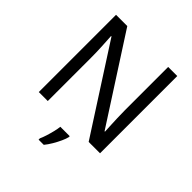

<svg xmlns="http://www.w3.org/2000/svg" viewBox="-248 -874 1255 1255"><g transform="rotate(45 380.0 -246.5)"><path d="M663 0H558L176 -593H172Q174 -558 177 -506Q180 -454 180 -399V0H97V-714H201L582 -123H586Q585 -139 583.5 -171Q582 -203 580.5 -241Q579 -279 579 -311V-714H663ZM444 70Q440 88 427.5 115.5Q415 143 398.5 171Q382 199 364 221H316V209Q324 192 332.5 165.5Q341 139 348 110.5Q355 82 357 61H444Z"/></g></svg>

Font: RS Noto Sans
Style: Regular
Weight: 400
Designer: Monotype Design Team
Foundry: Monotype Imaging Inc.
Version: Version 3.10